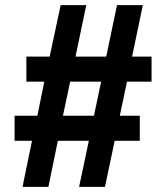

<svg xmlns="http://www.w3.org/2000/svg" viewBox="-20 -718 623 750"><path d="M68 12 105 -168H37V-266H126L153 -399H83V-497H174L217 -698H317L275 -497H395L437 -698H538L496 -497H572V-399H476L448 -266H526V-168H428L390 12H289L327 -168H206L169 12ZM226 -266H347L375 -399H254Z"/></svg>

Font: Archivo SemiBold SemiBold
Style: Italic
Weight: 600
Italic angle: -10°
Version: Version 2.001